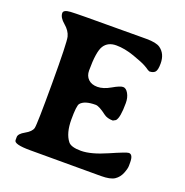

<svg xmlns="http://www.w3.org/2000/svg" viewBox="-123 -791 870 903"><g transform="rotate(20 312.0 -339.5)"><path d="M561 -592.3Q561 -559.6 551.8 -549.6Q542.5 -539.6 523.4 -539.6L514.6 -543.9L504.4 -550.8L492.7 -557.6Q475.6 -567.4 427 -584.5Q378.4 -601.6 336.4 -601.6Q294.4 -601.6 275.1 -571.3Q255.9 -541 255.9 -446.8Q255.9 -419.9 272.5 -403.8Q289.1 -387.7 318.4 -387.7Q347.7 -387.7 383.1 -408.2Q418.5 -428.7 433.3 -428.7Q448.2 -428.7 459.5 -408.9Q470.7 -389.2 470.7 -361.8Q470.7 -288.1 454.6 -271L441.4 -263.7Q412.6 -263.7 395.5 -276.9Q357.9 -305.7 340.3 -305.7Q284.7 -305.7 265.6 -282.2Q256.3 -270.5 256.3 -201.9Q256.3 -133.3 284.2 -97.7Q298.8 -78.6 348.6 -78.6Q398.4 -78.6 475.8 -112.5Q553.2 -146.5 564.5 -146.5Q585.4 -146.5 585.4 -106.9V-89.4Q585.4 -75.7 575.7 -51.3Q565.9 -26.9 545.4 -13.2Q524.9 0.5 478 0.5H124Q43 0.5 43 -20.5V-36.1Q43 -52.7 73 -69.3Q103 -85.9 108.2 -105.2Q113.3 -124.5 113.3 -329.6Q113.3 -534.7 106.4 -562Q99.6 -589.4 72.3 -612.3Q44.9 -635.3 44.9 -657.7Q44.9 -673.8 80.1 -676Q115.2 -678.2 311 -678.2L438 -678.7H458.5Q507.8 -678.7 527.8 -664.6Q561 -641.1 561 -592.3Z"/></g></svg>

Font: Averia Serif Libre RX
Style: Bold
Weight: 700
Version: Version 1.002